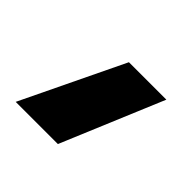

<svg xmlns="http://www.w3.org/2000/svg" viewBox="-68 -927 428 428"><g transform="rotate(-45 145.5 -713.0)"><path d="M10 -830 251 -714V-596L10 -697Z"/></g></svg>

Font: SVN-Poppins
Style: Bold
Weight: 700
Designer: Ninad Kale (Devanagari), Jonny Pinhorn (Latin)
Foundry: Indian Type Foundry
Version: Version 3.200;PS 1.000;hotconv 16.6.54;makeotf.lib2.5.65590